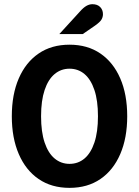

<svg xmlns="http://www.w3.org/2000/svg" viewBox="-20 -896 672 928"><path d="M316 12Q229 12 166.7 -30.7Q104.4 -73.3 70.8 -151.3Q37.1 -229.3 37.1 -334Q37.1 -439.5 70.8 -517.1Q104.4 -594.7 166.7 -637.3Q229 -680 316 -680Q403 -680 465.3 -637.3Q527.6 -594.7 561.2 -517.1Q594.9 -439.5 594.9 -334Q594.9 -229.3 561.2 -151.3Q527.6 -73.3 465.3 -30.7Q403 12 316 12ZM316 -104Q357.7 -104 388.4 -129.9Q419.1 -155.8 436.3 -207.1Q453.5 -258.3 453.5 -334Q453.5 -409.9 436.3 -461Q419.1 -512.2 388.4 -538.1Q357.7 -564 316 -564Q275.1 -564 244 -538.1Q212.9 -512.2 195.7 -461Q178.5 -409.9 178.5 -334Q178.5 -258.3 195.7 -207.1Q212.9 -155.8 244 -129.9Q275.1 -104 316 -104ZM266.6 -731.2 366.8 -840.8Q383.2 -859.3 397.5 -867.5Q411.9 -875.7 426.6 -875.7Q450.9 -875.7 464.3 -861.9Q477.6 -848.1 477.6 -827.5Q477.6 -812.9 470.1 -800.8Q462.5 -788.6 439.3 -772.2L379.7 -731.2Z"/></svg>

Font: Atkinson Hyperlegible Mono ExtraLight
Style: Regular
Weight: 200
Monospace: yes
Designer: Elliott Scott, Megan Eiswerth, Linus Boman, Theodore Petrosky, Letters from Sweden
Foundry: Applied Design Works, Letters from Sweden
Version: Version 2.001